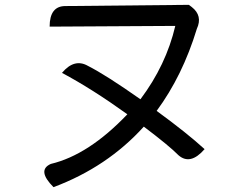

<svg xmlns="http://www.w3.org/2000/svg" viewBox="-20 -727 1040 793"><path d="M772 -698Q818 -662 793 -608Q734 -414 627 -269Q753 -177 825 -111Q766 -43 717 -86Q681 -123 574 -204Q423 -37 201 46Q131 -24 190 -50Q346 -87 506 -255Q360 -360 236 -426Q287 -487 343 -455Q418 -417 560 -317Q666 -458 704 -620L185 -617Q185 -702 250 -702L760 -707Z"/></svg>

Font: Swei Toothpaste CJK TC
Style: Regular
Weight: 400
Version: Version 1.0